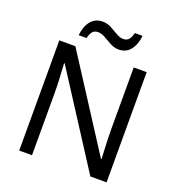

<svg xmlns="http://www.w3.org/2000/svg" viewBox="-159 -1041 1078 1169"><g transform="rotate(20 380.0 -456.5)"><path d="M663 0H558L176 -593H172Q174 -558 177 -506Q180 -454 180 -399V0H97V-714H201L582 -123H586Q585 -139 583.5 -171Q582 -203 580.5 -241Q579 -279 579 -311V-714H663ZM197 -784Q203 -843 231.5 -877.5Q260 -912 307 -912Q337 -912 363.5 -897.5Q390 -883 414 -869Q438 -855 459 -855Q482 -855 494.5 -869.5Q507 -884 514 -913H564Q558 -855 530 -820Q502 -785 455 -785Q427 -785 400.5 -799Q374 -813 349.5 -827.5Q325 -842 303 -842Q279 -842 267 -827.5Q255 -813 248 -784Z"/></g></svg>

Font: Noto Sans Deseret
Style: Regular
Weight: 400
Designer: Monotype Design Team
Foundry: Monotype Imaging Inc.
Version: Version 2.001; ttfautohint (v1.8.4.7-5d5b)